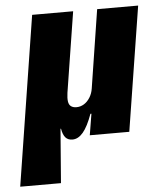

<svg xmlns="http://www.w3.org/2000/svg" viewBox="-79 -542 632 765"><g transform="rotate(-5 237.0 -159.0)"><path d="M-29 180 78 -498H242L191 -176Q188 -155 190 -141.5Q192 -128 200.5 -122Q209 -116 222 -116Q238 -116 252 -124.5Q266 -133 276 -149Q286 -165 289 -185L338 -498H502L423 0H265L279 -85H275Q257 -35 237.5 -12Q218 11 195 11Q177 11 167 -0.5Q157 -12 153 -36H151L134 180Z"/></g></svg>

Font: Nunito Sans 10pt Condensed Black
Style: Italic
Weight: 900
Width: 3
Italic angle: -9°
Designer: Vernon Adams
Foundry: Vernon Adams
Version: Version 3.101;gftools[0.9.27]